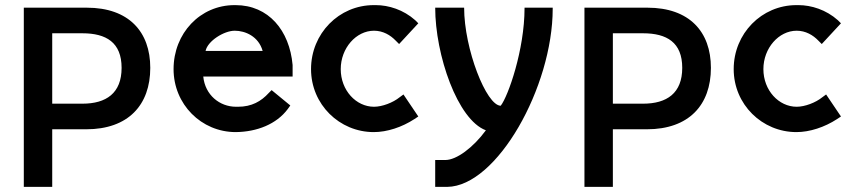

<svg xmlns="http://www.w3.org/2000/svg" viewBox="-20 -505 3319 750"><path d="M73 -475V225H184V0H317C481 0 567 -95 567 -240C567 -381 483 -475 319 -475ZM184 -100V-375H302C395 -375 455 -339 455 -240C455 -141 395 -100 302 -100Z M783 -306C791 -345 855 -385 897 -385C938 -385 990 -363 1006 -306ZM1041 -153 1030 -142C1000 -109 963 -88 910 -88H902C838 -88 781 -134 774 -206H1123V-251C1111 -386 1029 -485 900 -485H896C762 -485 658 -375 658 -235C658 -98 766 11 901 11C984 10 1060 -20 1104 -79L1114 -93Z M1448 -485H1440C1304 -485 1195 -374 1195 -235C1195 -97 1306 11 1440 11C1492 11 1550 -8 1599 -40L1614 -50L1556 -136L1541 -125C1515 -104 1473 -88 1441 -88C1371 -88 1311 -152 1311 -235C1311 -317 1371 -385 1441 -385C1476 -385 1505 -368 1526 -346L1539 -333L1614 -414L1602 -426C1556 -467 1498 -485 1448 -485Z M2139 -475H2029V-473C2029 -311 1965 -129 1936 -92C1880 -92 1793 -314 1793 -475H1680C1680 -291 1767 -37 1878 4C1828 72 1763 120 1720 120H1680V225H1727C1921 223 2139 -165 2139 -471Z M2263 -475V225H2374V0H2507C2671 0 2757 -95 2757 -240C2757 -381 2673 -475 2509 -475ZM2374 -100V-375H2492C2585 -375 2645 -339 2645 -240C2645 -141 2585 -100 2492 -100Z M3099 -485H3091C2955 -485 2846 -374 2846 -235C2846 -97 2957 11 3091 11C3143 11 3201 -8 3250 -40L3265 -50L3207 -136L3192 -125C3166 -104 3124 -88 3092 -88C3022 -88 2962 -152 2962 -235C2962 -317 3022 -385 3092 -385C3127 -385 3156 -368 3177 -346L3190 -333L3265 -414L3253 -426C3207 -467 3149 -485 3099 -485Z"/></svg>

Font: Mint Spirit
Style: Bold
Weight: 700
Designer: HARENDAL Hirwen
Foundry: Arkandis Digital Foundry.
Version: Version 1.004;FFEdit